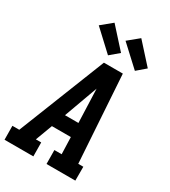

<svg xmlns="http://www.w3.org/2000/svg" viewBox="-239 -1099 1072 1212"><g transform="rotate(30 297.5 -493.5)"><path d="M206 0H-4L-5 -101H45L296 -735H434L475 -101H512V0H302L301 -101H354L350 -224H212L166 -101H205ZM347 -325 341 -490Q340 -510 339.5 -530Q339 -550 338 -570Q331 -550 323.5 -530Q316 -510 309 -490L249 -325ZM491 -788 345 -923 423 -987 554 -842ZM295 -788 150 -923 228 -987 359 -842Z"/></g></svg>

Font: Iosevka HT Extended
Style: Bold Italic
Weight: 700
Width: 7
Italic angle: -9°
Monospace: yes
Designer: Belleve Invis
Foundry: Belleve Invis
Version: Version 32.3.0; ttfautohint (v1.8.4)